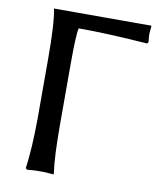

<svg xmlns="http://www.w3.org/2000/svg" viewBox="-84 -808 722 885"><g transform="rotate(10 276.5 -366.0)"><path d="M96.7 2Q109.4 -90.8 110.4 -226.6V-508.8Q110.4 -677.7 96.7 -743.2H552.7V-739.3L549.8 -705.1Q549.8 -688.5 552.7 -667V-666L547.9 -659.2H545.9L517.6 -661.1Q349.6 -672.9 224.6 -672.9Q216.8 -640.6 216.8 -508.8V-226.6Q216.8 -70.3 227.5 2V10.7L222.7 9.8L208 8.8Q193.4 6.8 163.6 6.8Q133.8 6.8 119.1 8.8L105.5 9.8H102.5L96.7 3.9Z"/></g></svg>

Font: GenEi LateMin P v2
Style: Medium
Weight: 500
Designer: o_tamon (Modified)
Foundry: o_tamon / Adobe Systems Incorporated / FONT 910 / Philipp H. Poll
Version: Version 2.1;Original Version 1.004